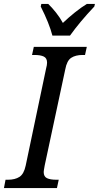

<svg xmlns="http://www.w3.org/2000/svg" viewBox="-39 -951 500 971"><path d="M-11 -42H1Q37 -42 59.5 -56.5Q82 -71 91 -114L194 -604Q199 -622 199 -634Q199 -657 182.5 -665Q166 -673 135 -673H123L132 -714H400L391 -673H379Q343 -673 321 -658.5Q299 -644 291 -600L187 -114Q182 -87 182 -81Q182 -58 198.5 -50Q215 -42 246 -42H258L249 0H-19ZM167 -918 170 -931H205Q224 -913 244.5 -887Q265 -861 279 -835Q306 -861 339 -887.5Q372 -914 400 -931H441L438 -918Q365 -841 315 -771H226Q210 -833 167 -918Z"/></svg>

Font: Noto Serif Narrow
Style: Italic
Weight: 400
Width: 4
Italic angle: -12°
Designer: Monotype Design Team
Foundry: Monotype Imaging Inc.
Version: Version 1.001